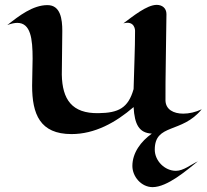

<svg xmlns="http://www.w3.org/2000/svg" viewBox="-20 -539 849 789"><path d="M793 124C765 137 734 163 703 163C657 163 616 122 616 76C616 -33 727 11 809 -90C784 -78 757 -72 733 -72C693 -72 661 -89 660 -126C659 -185 664 -440 664 -481C664 -506 646 -519 624 -519C583 -519 525 -471 487 -443C535 -456 535 -413 535 -413C535 -336 531 -259 529 -173C507 -95 467 -75 385 -74C275 -72 236 -131 234 -232C234 -290 236 -348 236 -412C236 -460 229 -518 175 -518C115 -518 58 -474 10 -436C26 -442 40 -445 51 -445C106 -445 114 -380 114 -298C114 -263 112 -225 112 -187C112 -70 144 12 274 12C369 12 455 -35 529 -99C533 -27 552 7 603 10H604C559 42 524 89 524 143C524 187 561 230 607 230C668 230 748 160 793 124Z"/></svg>

Font: Eagle Lake
Style: Regular
Weight: 400
Designer: Astigmatic (AOETI)
Foundry: Astigmatic (AOETI)
Version: Version 1.000